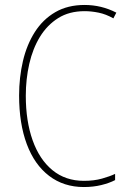

<svg xmlns="http://www.w3.org/2000/svg" viewBox="-20 -744 515 774"><path d="M321 -699Q259 -699 214.5 -671Q170 -643 141 -595.5Q112 -548 98 -486.5Q84 -425 84 -358Q84 -256 111.5 -178.5Q139 -101 191.5 -58Q244 -15 318 -15Q359 -15 391 -24Q423 -33 444 -43V-18Q421 -6 388.5 2Q356 10 318 10Q237 10 178 -35Q119 -80 88 -163Q57 -246 57 -359Q57 -432 72.5 -498Q88 -564 120.5 -615Q153 -666 203 -695Q253 -724 321 -724Q389 -724 449 -693L437 -670Q407 -687 377.5 -693Q348 -699 321 -699Z"/></svg>

Font: Noto Sans Khmer Condensed Thin
Style: Regular
Weight: 100
Width: 3
Designer: Danh Hong and the Monotype Design Team
Foundry: Monotype Imaging Inc.
Version: Version 2.004; ttfautohint (v1.8.4.7-5d5b)